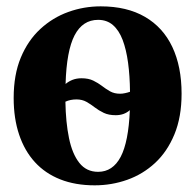

<svg xmlns="http://www.w3.org/2000/svg" viewBox="-20 -558 600 590"><path d="M271 11.5Q211.5 11.5 165.2 -6.8Q119 -25 87.2 -59.8Q55.5 -94.5 38.8 -144.2Q22 -194 22 -257Q22 -328.5 44 -381.2Q66 -434 104 -469Q142 -504 189.8 -521.2Q237.5 -538.5 289.5 -538.5Q370 -538.5 425.5 -506.2Q481 -474 509.5 -413.8Q538 -353.5 538 -270Q538 -198.5 516 -145.2Q494 -92 456.5 -57.2Q419 -22.5 371 -5.5Q323 11.5 271 11.5ZM281.5 -30Q326.5 -30 350.8 -76Q375 -122 379 -219.5Q370.5 -212 359.8 -208Q349 -204 335.5 -204Q314 -204 298.8 -211.2Q283.5 -218.5 271.2 -228Q259 -237.5 245.8 -245Q232.5 -252.5 215 -252.5Q206 -252.5 197.2 -250.8Q188.5 -249 181 -245.5Q182 -182.5 192 -133.8Q202 -85 223.8 -57.5Q245.5 -30 281.5 -30ZM349 -270Q356.5 -270 364.5 -271.8Q372.5 -273.5 379.5 -276Q379 -325 373.5 -365.5Q368 -406 356.8 -435.5Q345.5 -465 327 -481Q308.5 -497 281.5 -497Q234 -497 209.2 -449.5Q184.5 -402 181.5 -300Q191 -308 203.2 -312.8Q215.5 -317.5 230.5 -317.5Q252 -317.5 266.8 -310.2Q281.5 -303 293.5 -293.8Q305.5 -284.5 318.5 -277.2Q331.5 -270 349 -270Z"/></svg>

Font: Merriweather 96pt
Style: Bold
Weight: 700
Version: Version 2.100